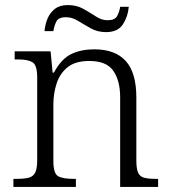

<svg xmlns="http://www.w3.org/2000/svg" viewBox="-20 -739 672 759"><path d="M33 0V-32H47Q76 -32 93.5 -36.5Q111 -41 119 -56.5Q127 -72 127 -105V-433Q127 -481 109 -492.5Q91 -504 53 -504H38V-536H180L188 -452H193Q223 -507 262 -525.5Q301 -544 353 -544Q435 -544 477 -498Q519 -452 519 -353V-105Q519 -72 526 -56.5Q533 -41 549.5 -36.5Q566 -32 595 -32H605V0H455V-354Q455 -420 428 -459Q401 -498 333 -498Q278 -498 247.5 -473.5Q217 -449 204 -409.5Q191 -370 191 -326V-102Q191 -54 209 -43Q227 -32 270 -32H280V0ZM399 -612Q366 -612 339 -627Q312 -642 288.5 -656.5Q265 -671 241 -671Q211 -671 202.5 -653.5Q194 -636 191 -616H156Q158 -641 167.5 -664.5Q177 -688 196.5 -703.5Q216 -719 248 -719Q283 -719 309.5 -704Q336 -689 359 -674Q382 -659 405 -659Q434 -659 443 -675.5Q452 -692 455 -712H489Q486 -674 466 -643Q446 -612 399 -612Z"/></svg>

Font: Noto Serif Gurmukhi Light
Style: Regular
Weight: 300
Designer: Vaibhav Singh and the Monotype Design Team
Foundry: Monotype Imaging Inc.
Version: Version 2.004; ttfautohint (v1.8.4.7-5d5b)